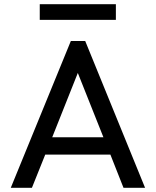

<svg xmlns="http://www.w3.org/2000/svg" viewBox="-20 -888 736 908"><path d="M31 0H131L194 -157H502L564 0H666L383 -694H315ZM168 -794H528V-868H168ZM227 -239 348 -543 469 -239Z"/></svg>

Font: MV Cash
Style: Regular
Weight: 400
Designer: Rodrigo Fuenzalida
Foundry: fragTYPE
Version: Version 1.100;Glyphs 3.1.2 (3151)